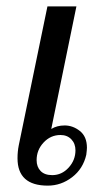

<svg xmlns="http://www.w3.org/2000/svg" viewBox="-20 -573 316 603"><path d="M35 -76Q35 -97 39 -117L129 -553H220L141 -168Q159 -179 183 -179Q209 -179 231 -161.5Q253 -144 253 -109Q253 -103 251 -87Q241 -43 206.5 -16.5Q172 10 130 10Q35 10 35 -76ZM217 -101Q217 -122 204 -135.5Q191 -149 170 -149Q139 -149 117 -125.5Q95 -102 95 -70Q95 -49 107.5 -36Q120 -23 144 -23Q174 -23 195.5 -46.5Q217 -70 217 -101Z"/></svg>

Font: Taviraj
Style: Italic
Weight: 400
Italic angle: -12°
Designer: Katatrad Team
Foundry: CadsonDemak
Version: Version 1.001